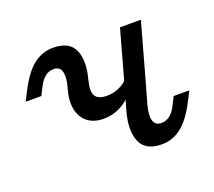

<svg xmlns="http://www.w3.org/2000/svg" viewBox="-84 -536 735 658"><g transform="rotate(-20 284.0 -206.5)"><path d="M165.2 -278.6 166.2 -281.5Q175.8 -316.8 170.1 -336.8Q164.3 -356.8 141.7 -356.8Q124.8 -356.8 111.1 -346Q97.5 -335.2 86.3 -313.6L71.5 -284.2H14.3L32.4 -319.6Q61.2 -375.6 93.2 -400.9Q125.1 -426.1 165.1 -426.1Q225.3 -426.1 242.5 -384.5Q259.6 -342.9 240.2 -275.7L242.2 -282.2Q231.3 -241.8 241.7 -225Q252.1 -208.1 283.2 -208.1Q306.3 -208.1 327.5 -217.2Q348.7 -226.3 361.4 -241.5L350.8 -187.4Q331.3 -163.4 304.3 -150.7Q277.3 -137.9 246.5 -137.9Q211.2 -137.9 188.7 -155.2Q166.2 -172.6 159.6 -204.5Q153.1 -236.4 165.2 -278.6ZM405.3 -413.4H481.4L424 -206.7H347.9ZM427.3 -56.6Q444.3 -56.6 458.3 -67.4Q472.3 -78.2 482.7 -99.8L497.5 -129.2H554.7L536.6 -93.8Q507.8 -37.8 475.8 -12.5Q443.9 12.7 404 12.7Q344.5 12.7 326.9 -28.9Q309.4 -70.5 328.1 -137.7L347.9 -206.7H424L402.8 -131.9Q393.2 -96.6 399 -76.6Q404.7 -56.6 427.3 -56.6Z"/></g></svg>

Font: Playfair Micro SmCond SmLight
Style: Italic
Weight: 360
Width: 4
Italic angle: -15.6°
Designer: Claus Eggers Sørensen
Foundry: Claus Eggers Sørensen
Version: Version 2.203;Glyphs 3.3 (3326)